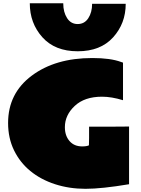

<svg xmlns="http://www.w3.org/2000/svg" viewBox="-20 -1166 882 1205"><path d="M769 -1142.1Q769 -1019 689.9 -931.6Q610.8 -844.2 467.8 -844.2Q324.7 -844.2 245.8 -932.4Q167 -1020.5 167 -1145.5H377Q377 -1144.5 377 -1143.6Q377 -1089.8 400.9 -1052.5Q424.8 -1015.1 467.5 -1015.1Q510.3 -1015.1 534.2 -1051.8Q558.1 -1088.4 558.1 -1142.1ZM683.6 -371.1 758.3 -371.6Q785.6 -371.6 790 -372.1V-9.8Q618.7 19 516.6 19Q414.6 19 325.2 -10Q235.8 -39.1 170.4 -92.8Q105 -146.5 67.9 -222.9Q30.8 -299.3 30.8 -394Q30.8 -580.1 179 -690.9Q327.1 -801.8 559.1 -801.8Q672.9 -801.8 739.3 -777.3Q751 -772.9 752 -772.9V-537.1Q680.2 -559.1 620.1 -559.1Q510.7 -559.1 449 -501.2Q387.2 -443.4 387.2 -368.2Q387.2 -367.7 387.2 -367.2Q387.2 -314.5 416.3 -280.8Q445.3 -247.1 496.1 -247.1Q523.4 -247.1 538.1 -253.9Q539.1 -272 539.1 -300.3V-371.1Q611.3 -371.1 683.6 -371.1Z"/></svg>

Font: Fz Rammetto One
Style: Regular
Weight: 400
Designer: Vernon Adams
Foundry: Vernon Adams
Version: Vit hóa bi c Thuy @ FontZin.Com